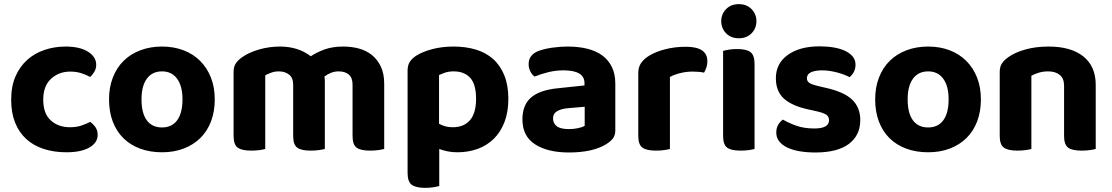

<svg xmlns="http://www.w3.org/2000/svg" viewBox="-20 -721 5373 928"><path d="M319 -375Q265 -375 227 -340.5Q189 -306 189 -239Q189 -172 225.5 -139Q262 -106 318 -106Q350 -106 374.5 -114.5Q399 -123 416 -132Q433 -119 442.5 -104.5Q452 -90 452 -69Q452 -31 412 -8Q372 15 301 15Q241 15 191.5 -1Q142 -17 107 -49Q72 -81 53 -128.5Q34 -176 34 -239Q34 -304 55 -352Q76 -400 112 -432Q148 -464 196 -480Q244 -496 297 -496Q366 -496 405.5 -471Q445 -446 445 -408Q445 -390 436.5 -375Q428 -360 416 -349Q398 -359 373.5 -367Q349 -375 319 -375Z M1018 -241Q1018 -182 1000 -134.5Q982 -87 948.5 -54Q915 -21 868 -3Q821 15 763 15Q705 15 657.5 -2.5Q610 -20 576.5 -53Q543 -86 525 -133.5Q507 -181 507 -241Q507 -299 525.5 -346.5Q544 -394 577.5 -427Q611 -460 658.5 -478Q706 -496 763 -496Q820 -496 867 -478Q914 -460 947.5 -426.5Q981 -393 999.5 -346Q1018 -299 1018 -241ZM763 -376Q716 -376 690 -341Q664 -306 664 -241Q664 -174 689.5 -139.5Q715 -105 763 -105Q811 -105 836.5 -140Q862 -175 862 -241Q862 -305 836 -340.5Q810 -376 763 -376Z M1837 -1Q1826 2 1808 4.5Q1790 7 1768 7Q1723 7 1703.5 -7.5Q1684 -22 1684 -64V-312Q1684 -345 1666 -360.5Q1648 -376 1617 -376Q1597 -376 1579.5 -369Q1562 -362 1548 -351Q1549 -346 1549.5 -341Q1550 -336 1550 -331V-1Q1539 2 1521 4.5Q1503 7 1481 7Q1436 7 1416.5 -7.5Q1397 -22 1397 -64V-312Q1397 -345 1377 -360.5Q1357 -376 1328 -376Q1307 -376 1290 -369.5Q1273 -363 1262 -357V-1Q1252 2 1234 4.5Q1216 7 1194 7Q1149 7 1129 -7.5Q1109 -22 1109 -64V-373Q1109 -399 1120 -415Q1131 -431 1151 -445Q1184 -468 1232.5 -482Q1281 -496 1334 -496Q1376 -496 1413.5 -484.5Q1451 -473 1482 -449Q1512 -469 1550 -482.5Q1588 -496 1640 -496Q1679 -496 1714.5 -486.5Q1750 -477 1777 -455.5Q1804 -434 1820.5 -399.5Q1837 -365 1837 -316Z M2191 15Q2165 15 2143 10.5Q2121 6 2103 -1V178Q2093 181 2075 184Q2057 187 2035 187Q1990 187 1970 172Q1950 157 1950 115V-380Q1950 -406 1961 -422.5Q1972 -439 1992 -452Q2022 -471 2069 -483.5Q2116 -496 2173 -496Q2231 -496 2279.5 -481.5Q2328 -467 2363 -436Q2398 -405 2417.5 -357Q2437 -309 2437 -243Q2437 -180 2418.5 -131.5Q2400 -83 2367 -50.5Q2334 -18 2289 -1.5Q2244 15 2191 15ZM2168 -106Q2222 -106 2251.5 -140Q2281 -174 2281 -243Q2281 -314 2252.5 -345Q2224 -376 2173 -376Q2150 -376 2133 -370.5Q2116 -365 2102 -358V-123Q2116 -115 2132 -110.5Q2148 -106 2168 -106Z M2730 -97Q2752 -97 2773.5 -101.5Q2795 -106 2806 -113V-205L2724 -198Q2692 -195 2672.5 -183.5Q2653 -172 2653 -149Q2653 -125 2671 -111Q2689 -97 2730 -97ZM2724 -496Q2776 -496 2818.5 -485.5Q2861 -475 2891 -453Q2921 -431 2937.5 -397Q2954 -363 2954 -317V-91Q2954 -65 2940.5 -49.5Q2927 -34 2908 -23Q2877 -4 2832 6Q2787 16 2730 16Q2627 16 2566 -23.5Q2505 -63 2505 -144Q2505 -213 2546 -249Q2587 -285 2672 -294L2805 -308V-319Q2805 -351 2779 -366Q2753 -381 2704 -381Q2666 -381 2629.5 -372Q2593 -363 2564 -351Q2552 -359 2543.5 -375.5Q2535 -392 2535 -411Q2535 -455 2581 -474Q2610 -485 2648.5 -490.5Q2687 -496 2724 -496Z M3218 -1Q3208 2 3190 4.5Q3172 7 3150 7Q3105 7 3085 -7.5Q3065 -22 3065 -64V-369Q3065 -397 3079 -417Q3093 -437 3118 -452Q3151 -472 3197.5 -483.5Q3244 -495 3295 -495Q3399 -495 3399 -425Q3399 -408 3394 -394Q3389 -380 3383 -370Q3360 -375 3327 -375Q3298 -375 3269 -368Q3240 -361 3218 -349Z M3627 -1Q3617 2 3599 4.5Q3581 7 3559 7Q3514 7 3494.5 -7.5Q3475 -22 3475 -64V-475Q3485 -478 3503 -481Q3521 -484 3543 -484Q3588 -484 3607.5 -469Q3627 -454 3627 -412ZM3466 -619Q3466 -653 3489.5 -677Q3513 -701 3551 -701Q3589 -701 3612.5 -677Q3636 -653 3636 -619Q3636 -584 3612.5 -560Q3589 -536 3551 -536Q3513 -536 3489.5 -560Q3466 -584 3466 -619Z M4138 -141Q4138 -67 4083 -25.5Q4028 16 3921 16Q3879 16 3844.5 10Q3810 4 3785 -8Q3760 -20 3746 -38Q3732 -56 3732 -80Q3732 -102 3741 -117.5Q3750 -133 3764 -143Q3793 -126 3830 -113Q3867 -100 3916 -100Q3987 -100 3987 -140Q3987 -157 3974.5 -166Q3962 -175 3932 -182L3892 -191Q3810 -208 3770 -243.5Q3730 -279 3730 -343Q3730 -414 3787.5 -455.5Q3845 -497 3942 -497Q3978 -497 4010 -491.5Q4042 -486 4065 -475Q4088 -464 4101.5 -447.5Q4115 -431 4115 -409Q4115 -389 4107 -373.5Q4099 -358 4086 -348Q4078 -353 4062.5 -359Q4047 -365 4029 -370Q4011 -375 3991 -378Q3971 -381 3954 -381Q3919 -381 3899.5 -371.5Q3880 -362 3880 -343Q3880 -329 3891 -321Q3902 -313 3931 -306L3969 -297Q4060 -277 4099 -239Q4138 -201 4138 -141Z M4721 -241Q4721 -182 4703 -134.5Q4685 -87 4651.5 -54Q4618 -21 4571 -3Q4524 15 4466 15Q4408 15 4360.5 -2.5Q4313 -20 4279.5 -53Q4246 -86 4228 -133.5Q4210 -181 4210 -241Q4210 -299 4228.5 -346.5Q4247 -394 4280.5 -427Q4314 -460 4361.5 -478Q4409 -496 4466 -496Q4523 -496 4570 -478Q4617 -460 4650.5 -426.5Q4684 -393 4702.5 -346Q4721 -299 4721 -241ZM4466 -376Q4419 -376 4393 -341Q4367 -306 4367 -241Q4367 -174 4392.5 -139.5Q4418 -105 4466 -105Q4514 -105 4539.5 -140Q4565 -175 4565 -241Q4565 -305 4539 -340.5Q4513 -376 4466 -376Z M5123 -307Q5123 -342 5102 -359Q5081 -376 5046 -376Q5022 -376 5002 -370Q4982 -364 4965 -355V-1Q4955 2 4937 4.5Q4919 7 4897 7Q4852 7 4832 -7.5Q4812 -22 4812 -64V-373Q4812 -399 4823 -415Q4834 -431 4854 -445Q4886 -468 4936.5 -482Q4987 -496 5048 -496Q5157 -496 5216.5 -448Q5276 -400 5276 -311V-1Q5265 2 5247 4.5Q5229 7 5207 7Q5162 7 5142.5 -7.5Q5123 -22 5123 -64V-307Z"/></svg>

Font: Baloo Bhaina 2
Style: Bold
Weight: 700
Designer: Yesha Goshar, Manish Minz, Shuchita Grover and Ek Type
Foundry: Ek Type
Version: Version 1.640;hotconv 1.0.111;makeotfexe 2.5.65597; ttfautoh